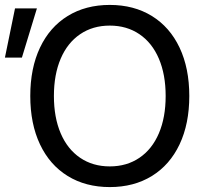

<svg xmlns="http://www.w3.org/2000/svg" viewBox="-80 -746 832 780"><path d="M366 -726Q464 -726 537 -681Q610 -636 649.5 -552.5Q689 -469 689 -356Q689 -243 649.5 -159.5Q610 -76 537 -31Q464 14 366 14Q268 14 195 -31Q122 -76 82.5 -159.5Q43 -243 43 -356Q43 -469 82.5 -552.5Q122 -636 195 -681Q268 -726 366 -726ZM366 -642Q297 -642 245.5 -607Q194 -572 166.5 -507.5Q139 -443 139 -356Q139 -269 166.5 -204.5Q194 -140 245.5 -105Q297 -70 366 -70Q435 -70 486.5 -105Q538 -140 565.5 -204.5Q593 -269 593 -356Q593 -443 565.5 -507.5Q538 -572 486.5 -607Q435 -642 366 -642ZM-60 -512 -19 -712H70L9 -512Z"/></svg>

Font: CST
Style: Regular
Weight: 400
Version: Version 1.00